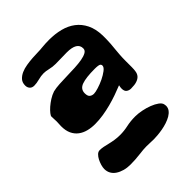

<svg xmlns="http://www.w3.org/2000/svg" viewBox="-156 -762 673 673"><g transform="rotate(-45 180.5 -425.5)"><path d="M347.2 -559.1V-542Q347.2 -529.8 346.2 -518.3Q345.2 -506.8 344 -494.6Q342.8 -482.4 341.8 -468.8Q340.8 -455.1 340.8 -439V-408.2Q340.8 -396.5 339.1 -387Q337.4 -377.4 331.5 -370.8Q325.7 -364.3 314.9 -360.6Q304.2 -356.9 286.1 -356.9Q276.4 -356.9 269.3 -362.1Q262.2 -367.2 262.2 -380.9Q262.2 -383.8 262.7 -387.2Q263.2 -390.6 264.2 -395Q247.6 -388.2 228.8 -381.6Q210 -375 189.7 -369.6Q169.4 -364.3 148.9 -361.1Q128.4 -357.9 108.9 -357.9Q90.3 -357.9 74.2 -362.1Q58.1 -366.2 45.7 -375.5Q33.2 -384.8 26.1 -399.9Q19 -415 19 -437Q19 -442.4 19.5 -448.5Q20 -454.6 20 -460Q20 -465.3 19.5 -472.2Q19 -479 19 -484.9Q19 -488.8 24.9 -496.3Q30.8 -503.9 40.5 -512.5Q50.3 -521 62.5 -528.8Q74.7 -536.6 87.9 -541Q101.6 -544.4 120.1 -545.4Q138.7 -546.4 158.4 -546.9Q178.2 -547.4 197.8 -548.3Q217.3 -549.3 232.7 -552Q248 -554.7 257.6 -560.1Q267.1 -565.4 267.1 -575.2Q267.1 -606 215.8 -606Q203.1 -606 189.2 -605.5Q175.3 -605 160.2 -605Q145 -605 131.3 -608.4Q117.7 -611.8 106.9 -611.8Q94.2 -611.8 79.6 -607.9Q64.9 -604 53.2 -604Q42.5 -604 36.6 -610.6Q30.8 -617.2 30.8 -627Q30.8 -641.6 38.8 -650.6Q46.9 -659.7 59.3 -665.3Q71.8 -670.9 87.2 -673.3Q102.5 -675.8 117.4 -676.8Q132.3 -677.7 145 -678Q157.7 -678.2 165 -679.2Q174.8 -680.2 184.3 -680.7Q193.8 -681.2 203.1 -681.2Q232.9 -681.2 258.8 -674.6Q284.7 -668 304 -653.3Q323.2 -638.7 334.7 -615.5Q346.2 -592.3 347.2 -559.1ZM329.1 -234.9Q329.1 -232.4 329.6 -231Q330.1 -229.5 330.1 -228Q330.1 -217.3 324 -209.2Q317.9 -201.2 307.9 -195.3Q297.9 -189.5 285.2 -185.3Q272.5 -181.2 260 -179Q247.6 -176.8 236.1 -175.8Q224.6 -174.8 216.8 -174.8Q208.5 -174.8 199.2 -175.3Q189.9 -175.8 180.2 -175.8Q166.5 -175.8 143.8 -172.9Q121.1 -169.9 96.2 -169.9Q79.6 -169.9 65.7 -173.8Q51.8 -177.7 41.5 -184.6Q31.2 -191.4 25.6 -201.4Q20 -211.4 20 -224.1Q20 -231.9 22.9 -241.9Q25.9 -252 30.5 -261Q35.2 -270 41.5 -276.1Q47.9 -282.2 55.2 -282.2Q64 -282.2 73.7 -280.3Q83.5 -278.3 94.2 -275.6Q105 -272.9 117.4 -271Q129.9 -269 144 -269Q163.6 -269 183.6 -273.4Q203.6 -277.8 227.1 -277.8Q241.2 -277.8 258.5 -274.4Q275.9 -271 291 -265.1Q306.2 -259.3 316.9 -251.5Q327.6 -243.7 329.1 -234.9ZM270 -491.2Q267.6 -494.1 260.7 -495.1Q253.9 -496.1 245.1 -496.1Q201.2 -496.1 180.2 -488.5Q159.2 -481 159.2 -460Q159.2 -446.3 165.5 -441.2Q171.9 -436 181.2 -436Q189 -436 204.1 -440.7Q219.2 -445.3 234.4 -452.6Q249.5 -460 260.7 -468.5Q272 -477.1 272 -484.9Q272 -486.3 271.7 -487.8Q271.5 -489.3 270 -491.2Z"/></g></svg>

Font: Freckle Face
Style: Regular
Weight: 400
Designer: Astigmatic (AOETI)
Foundry: Astigmatic (AOETI)
Version: Version 1.000